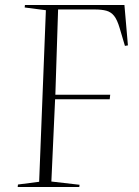

<svg xmlns="http://www.w3.org/2000/svg" viewBox="-20 -750 557 770"><path d="M52 -10 137 -21 164 -709 79 -720 80 -730H479L493 -568L481 -566L460 -637Q450 -671 437.5 -686.5Q425 -702 406.5 -707Q388 -712 360 -712H213L202 -370H422L420 -352H201L186 -22L299 -9L298 0H51Z"/></svg>

Font: Literata 72pt ExtraLight
Style: Italic
Weight: 200
Italic angle: -2°
Designer: Latin by Veronika Burian and Jose Scaglione. Greek by Irene Vlachou. Cyrillic by Vera Evstafieva
Foundry: TypeTogether
Version: Version 3.002